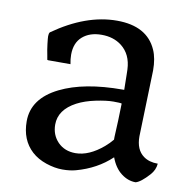

<svg xmlns="http://www.w3.org/2000/svg" viewBox="-71 -659 725 740"><g transform="rotate(10 291.5 -289.0)"><path d="M498.5 -425.3 490.7 -166Q490.7 -113.8 522.5 -90.8Q544.4 -74.7 578.6 -74.7Q576.7 -49.8 558.6 -29.8Q526.9 5.4 506.8 10.7Q476.6 10.7 450 -9.8Q423.3 -30.3 408.7 -69.8Q353 -17.1 272.5 4.9Q250 11.2 220 11.2Q189.9 11.2 156 -0.2Q122.1 -11.7 99.1 -32.7Q52.7 -75.2 52.7 -148.4Q52.7 -237.3 152.3 -286.6Q245.1 -332.5 396.5 -332.5H401.9Q401.9 -363.3 400.9 -392.6L400.4 -412.1Q397.9 -471.2 357.9 -502Q326.2 -526.4 279.8 -526.4Q233.4 -526.4 205.1 -501.7Q176.8 -477.1 176.8 -430.7Q176.8 -413.6 180.7 -394H93.3L89.8 -395Q88.4 -402.8 86.9 -411.6Q82.5 -432.6 79.8 -455.3Q77.1 -478 77.1 -485.4Q77.1 -496.1 81.1 -501Q207.5 -590.3 328.6 -590.3Q446.8 -590.3 484.4 -504.4Q498.5 -472.7 498.5 -425.3ZM396.5 -147Q399.9 -208.5 401.4 -278.8Q396 -280.8 368.9 -280.8Q341.8 -280.8 300.5 -272.2Q259.3 -263.7 228.5 -247.6Q163.1 -212.9 163.1 -154.8Q163.1 -114.3 189.5 -86.9Q216.3 -59.6 258.8 -59.6Q311.5 -59.6 367.2 -106.9Q383.8 -121.1 396.5 -136.7Z"/></g></svg>

Font: HeadlandOne
Style: Regular
Weight: 400
Designer: Gary Lonergan
Foundry: Sorkin Type Co.
Version: Version 1.002